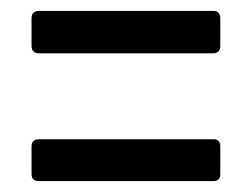

<svg xmlns="http://www.w3.org/2000/svg" viewBox="-20 -433 463 353"><path d="M372 -335H52Q38 -335 38 -349V-399Q38 -413 52 -413H372Q385 -413 385 -399V-349Q385 -335 372 -335ZM372 -100H52Q38 -100 38 -113V-164Q38 -177 52 -177H372Q385 -177 385 -164V-113Q385 -100 372 -100Z"/></svg>

Font: Sanchez
Style: Regular
Weight: 400
Designer: Daniel Hernández
Foundry: LatinoType
Version: Version 1.001